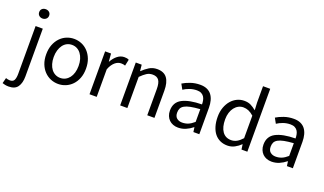

<svg xmlns="http://www.w3.org/2000/svg" viewBox="-137 -1418 3857 2284"><g transform="rotate(20 1792.0 -276.5)"><path d="M36 243Q11 243 -9.5 238.5Q-30 234 -44 229L-26 159Q-15 163 -2 166Q11 169 25 169Q66 169 79.5 140.5Q93 112 93 62V-543H184V62Q184 145 150 194Q116 243 36 243ZM139 -655Q112 -655 94 -671.5Q76 -688 76 -714Q76 -742 94 -757.5Q112 -773 139 -773Q165 -773 183.5 -757.5Q202 -742 202 -714Q202 -688 183.5 -671.5Q165 -655 139 -655Z M578 13Q528 13 482.5 -6Q437 -25 402 -61.5Q367 -98 346.5 -150.5Q326 -203 326 -271Q326 -339 346.5 -392Q367 -445 402 -482Q437 -519 482.5 -538Q528 -557 578 -557Q628 -557 673.5 -538Q719 -519 754 -482Q789 -445 809.5 -392Q830 -339 830 -271Q830 -203 809.5 -150.5Q789 -98 754 -61.5Q719 -25 673.5 -6Q628 13 578 13ZM578 -63Q613 -63 642 -78Q671 -93 692 -120Q713 -147 724.5 -185.5Q736 -224 736 -271Q736 -318 724.5 -356.5Q713 -395 692 -423Q671 -451 642 -466Q613 -481 578 -481Q543 -481 514 -466Q485 -451 464.5 -423Q444 -395 432.5 -356.5Q421 -318 421 -271Q421 -224 432.5 -185.5Q444 -147 464.5 -120Q485 -93 514 -78Q543 -63 578 -63Z M973 -543H1048L1056 -444H1059Q1088 -496 1127.5 -526.5Q1167 -557 1213 -557Q1231 -557 1244.5 -554.5Q1258 -552 1271 -545L1254 -465Q1240 -470 1229 -472Q1218 -474 1201 -474Q1184 -474 1165.5 -467.5Q1147 -461 1129 -446.5Q1111 -432 1094 -408Q1077 -384 1064 -349V0H973Z M1361 -543H1436L1444 -465H1447Q1486 -503 1529.5 -530Q1573 -557 1629 -557Q1715 -557 1755 -503Q1795 -449 1795 -344V0H1704V-332Q1704 -409 1679.5 -443Q1655 -477 1601 -477Q1559 -477 1526 -456Q1493 -435 1452 -394V0H1361Z M2096 13Q2062 13 2033 2Q2004 -9 1983 -29.5Q1962 -50 1950 -79.5Q1938 -109 1938 -146Q1938 -251 2024.5 -296.5Q2111 -342 2272 -344Q2272 -370 2267 -395Q2262 -420 2249.5 -439Q2237 -458 2215 -469.5Q2193 -481 2160 -481Q2112 -481 2068 -465.5Q2024 -450 1992 -428L1956 -493Q1994 -517 2051.5 -537Q2109 -557 2175 -557Q2224 -557 2260 -541Q2296 -525 2318.5 -495.5Q2341 -466 2352 -425Q2363 -384 2363 -334V0H2288L2280 -58H2277Q2238 -26 2192.5 -6.5Q2147 13 2096 13ZM2122 -60Q2162 -60 2197 -74Q2232 -88 2272 -123V-284Q2200 -279 2152.5 -269.5Q2105 -260 2077 -244Q2049 -228 2038 -205.5Q2027 -183 2027 -152Q2027 -105 2054 -82.5Q2081 -60 2122 -60Z M2721 13Q2670 13 2628.5 -6Q2587 -25 2558 -61Q2529 -97 2513 -150Q2497 -203 2497 -271Q2497 -337 2516.5 -390Q2536 -443 2568 -480Q2600 -517 2642.5 -537Q2685 -557 2732 -557Q2780 -557 2814.5 -540Q2849 -523 2885 -493L2880 -587V-796H2971V0H2897L2888 -64H2886Q2854 -32 2812 -9.5Q2770 13 2721 13ZM2741 -63Q2779 -63 2812.5 -81.5Q2846 -100 2880 -138V-423Q2845 -454 2813.5 -467Q2782 -480 2748 -480Q2715 -480 2686.5 -465Q2658 -450 2636.5 -422.5Q2615 -395 2603 -356.5Q2591 -318 2591 -272Q2591 -173 2630 -118Q2669 -63 2741 -63Z M3280 13Q3246 13 3217 2Q3188 -9 3167 -29.5Q3146 -50 3134 -79.5Q3122 -109 3122 -146Q3122 -251 3208.5 -296.5Q3295 -342 3456 -344Q3456 -370 3451 -395Q3446 -420 3433.5 -439Q3421 -458 3399 -469.5Q3377 -481 3344 -481Q3296 -481 3252 -465.5Q3208 -450 3176 -428L3140 -493Q3178 -517 3235.5 -537Q3293 -557 3359 -557Q3408 -557 3444 -541Q3480 -525 3502.5 -495.5Q3525 -466 3536 -425Q3547 -384 3547 -334V0H3472L3464 -58H3461Q3422 -26 3376.5 -6.5Q3331 13 3280 13ZM3306 -60Q3346 -60 3381 -74Q3416 -88 3456 -123V-284Q3384 -279 3336.5 -269.5Q3289 -260 3261 -244Q3233 -228 3222 -205.5Q3211 -183 3211 -152Q3211 -105 3238 -82.5Q3265 -60 3306 -60Z"/></g></svg>

Font: SpoqaHanSans-Regular
Style: Regular
Weight: 400
Designer: [Spoqa Han Sans] Dong-huui Kim \uAE40 \uB3D9 \uD718  Younghwa Kang \uAC15 \uC601 \uD654  [Noto Sans] Ryoko NISHIZUKA \u8
Foundry: Spoqa (http://www.spoqa-han-sans.com)
Version: Version 2.000